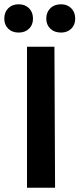

<svg xmlns="http://www.w3.org/2000/svg" viewBox="-26 -876 377 896"><path d="M-6 -789Q-6 -819 12.5 -837.5Q31 -856 61 -856Q91 -856 109.5 -837.5Q128 -819 128 -789Q128 -760 109.5 -742Q91 -724 61 -724Q31 -724 12.5 -742Q-6 -760 -6 -789ZM190 -789Q190 -819 209 -837.5Q228 -856 259 -856Q288 -856 306.5 -837.5Q325 -819 325 -789Q325 -760 306.5 -742Q288 -724 259 -724Q228 -724 209 -742Q190 -760 190 -789ZM100 -658H228L231 0H100Z"/></svg>

Font: Ysabeau Infant
Style: Bold
Weight: 700
Designer: Christian Thalmann (Catharsis Fonts)
Version: Version 0.003